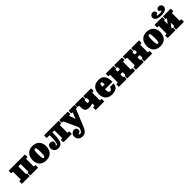

<svg xmlns="http://www.w3.org/2000/svg" viewBox="535 -2951 5360 5360"><g transform="rotate(-45 3215.0 -271.0)"><path d="M291.5 -125.5Q291.5 -105 306 -105H312Q320.5 -105 323.5 -102Q326.5 -99 326.5 -88V-15Q326.5 -6 323.8 -3Q321 0 312.5 0H30.5Q21.5 0 19 -3.2Q16.5 -6.5 16.5 -16V-89Q16.5 -99.5 20.5 -102.2Q24.5 -105 34.5 -105H64.5Q74 -105 77.8 -107.2Q81.5 -109.5 81.5 -119V-393Q81.5 -406 79 -410.8Q76.5 -415.5 63.5 -415.5H29.5Q21 -415.5 18.8 -418.8Q16.5 -422 16.5 -430.5V-509Q16.5 -517.5 20 -518.8Q23.5 -520 32 -520H645Q654 -520 656.5 -516.8Q659 -513.5 659 -504V-431.5Q659 -421 654.8 -418.2Q650.5 -415.5 641 -415.5H611Q601 -415.5 597.5 -413.2Q594 -411 594 -401.5V-127.5Q594 -114.5 596.2 -109.8Q598.5 -105 612 -105H646Q654 -105 656.5 -101.8Q659 -98.5 659 -90V-11Q659 -3 655.2 -1.5Q651.5 0 643.5 0H360Q352 0 350.5 -3.8Q349 -7.5 349 -15.5V-90.5Q349 -99 351.2 -102Q353.5 -105 361 -105H370Q378.5 -105 381.2 -108.2Q384 -111.5 384 -124.5V-395Q384 -406.5 379.8 -411Q375.5 -415.5 364 -415.5H312.5Q300.5 -415.5 296 -412.2Q291.5 -409 291.5 -396Z M695 -245Q695 -325 723.8 -392Q752.5 -459 813 -499.5Q873.5 -540 969 -540Q1064.5 -540 1125 -501.8Q1185.5 -463.5 1214.2 -401.8Q1243 -340 1243 -270Q1243 -190 1214.2 -124.2Q1185.5 -58.5 1125 -19.2Q1064.5 20 969 20Q873.5 20 813 -17Q752.5 -54 723.8 -114.5Q695 -175 695 -245ZM920 -270Q920 -173.5 929 -126.8Q938 -80 969 -80Q1000 -80 1009 -124.2Q1018 -168.5 1018 -250Q1018 -347 1009 -393.5Q1000 -440 969 -440Q938 -440 929 -396Q920 -352 920 -270Z M1283 -140Q1283 -190.5 1313.8 -222.8Q1344.5 -255 1389.5 -255Q1434 -255 1458.8 -233Q1483.5 -211 1483.5 -171Q1483.5 -138.5 1474 -123.5Q1464.5 -108.5 1455 -102Q1445.5 -95.5 1445.5 -89Q1445.5 -80 1452.8 -77.5Q1460 -75 1466.5 -75Q1482.5 -75 1493.5 -97.5Q1504.5 -120 1511 -156.5Q1517.5 -193 1521 -235Q1524.5 -277 1525.5 -317Q1526.5 -357 1526.5 -386Q1526.5 -407 1519.8 -411Q1513 -415 1492 -415H1440.5Q1424 -415 1417.8 -418.2Q1411.5 -421.5 1411.5 -439V-491Q1411.5 -509.5 1414.8 -514.8Q1418 -520 1436.5 -520H1967.5Q1985 -520 1987.8 -514.8Q1990.5 -509.5 1990.5 -492V-440Q1990.5 -424.5 1987.8 -419.8Q1985 -415 1971 -415H1949Q1934 -415 1929.8 -411.2Q1925.5 -407.5 1925.5 -391V-124Q1925.5 -111.5 1929.5 -108.2Q1933.5 -105 1945.5 -105H1969Q1981.5 -105 1986 -102.8Q1990.5 -100.5 1990.5 -88V-25Q1990.5 -8 1986.2 -4Q1982 0 1965.5 0H1683.5Q1666.5 0 1661 -4Q1655.5 -8 1655.5 -26V-81Q1655.5 -96.5 1664.5 -100.8Q1673.5 -105 1687 -105H1692.5Q1706.5 -105 1711 -108.2Q1715.5 -111.5 1715.5 -129V-383Q1715.5 -403.5 1712.5 -409.2Q1709.5 -415 1694 -415H1655.5Q1642.5 -415 1639.5 -409.5Q1636.5 -404 1636.5 -390.5Q1636.5 -262.5 1622.8 -170.5Q1609 -78.5 1569 -29.2Q1529 20 1449 20Q1372.5 20 1327.8 -22.5Q1283 -65 1283 -140Z M1981.5 101Q1981.5 63 1998.2 31Q2015 -1 2044.8 -20.2Q2074.5 -39.5 2112.5 -39.5Q2153.5 -39.5 2179 -16.5Q2204.5 6.5 2204.5 52Q2204.5 85 2191.2 101Q2178 117 2160.5 123.2Q2143 129.5 2130 133Q2117 136.5 2117 144Q2117 154.5 2129.2 159.8Q2141.5 165 2157 165Q2182.5 165 2204.2 144.8Q2226 124.5 2246 77.5L2256 53.5Q2262.5 37.5 2259 18.5Q2255.5 -0.5 2249 -15.5L2081 -389Q2073 -405 2069.8 -410Q2066.5 -415 2051.5 -415H2033Q2021.5 -415 2016 -418.2Q2010.5 -421.5 2010.5 -432V-505Q2010.5 -512 2016 -516Q2021.5 -520 2029 -520H2328Q2351.5 -520 2351.5 -495V-442.5Q2351.5 -427.5 2347 -421.2Q2342.5 -415 2330 -415H2311Q2299 -415 2295.8 -411.8Q2292.5 -408.5 2296 -400L2336 -293.5Q2345 -268.5 2349 -249Q2353 -229.5 2358 -229.5Q2363.5 -229.5 2367.8 -241Q2372 -252.5 2378.5 -270.5L2428.5 -398Q2431 -407.5 2427 -411.2Q2423 -415 2409 -415H2397.5Q2386.5 -415 2383.8 -419Q2381 -423 2381 -433V-495Q2381 -508 2385 -514Q2389 -520 2401.5 -520H2595.5Q2616 -520 2616 -503V-440Q2616 -415 2595.5 -415H2582.5Q2565 -415 2562 -405.2Q2559 -395.5 2554 -384L2368 72Q2330.5 169.5 2284.2 217.2Q2238 265 2157 265Q2076.5 265 2029 219.2Q1981.5 173.5 1981.5 101Z M2995 -389Q2995 -405 2992.8 -410Q2990.5 -415 2979 -415H2972.5Q2964 -415 2962 -420Q2960 -425 2960 -434.5V-499Q2960 -512.5 2963.2 -516.2Q2966.5 -520 2980 -520H3250Q3262 -520 3266 -517Q3270 -514 3270 -501V-432Q3270 -421.5 3265.8 -418.2Q3261.5 -415 3250.5 -415H3227.5Q3214.5 -415 3209.8 -411.8Q3205 -408.5 3205 -392V-122Q3205 -111.5 3208.5 -108.2Q3212 -105 3223.5 -105H3250.5Q3260.5 -105 3265.2 -102.5Q3270 -100 3270 -89V-22Q3270 -6.5 3264.8 -3.2Q3259.5 0 3245 0H2950Q2936.5 0 2933.2 -4Q2930 -8 2930 -22V-87Q2930 -97.5 2932 -101.2Q2934 -105 2944.5 -105H2974Q2988.5 -105 2991.8 -110.5Q2995 -116 2995 -130V-171Q2995 -184.5 2991 -191.2Q2987 -198 2973.5 -192.5Q2949.5 -183.5 2920.8 -177.8Q2892 -172 2862.5 -172Q2796 -172 2759 -190.8Q2722 -209.5 2707.2 -246.2Q2692.5 -283 2692.5 -337V-395.5Q2692.5 -407.5 2688.2 -411.2Q2684 -415 2673 -415H2645Q2632 -415 2629.8 -420Q2627.5 -425 2627.5 -438V-501Q2627.5 -513 2631.8 -516.5Q2636 -520 2647.5 -520H2917.5Q2927.5 -520 2932.5 -517.5Q2937.5 -515 2937.5 -504V-434Q2937.5 -422 2935 -418.5Q2932.5 -415 2924.5 -415H2917Q2907.5 -415 2905 -411Q2902.5 -407 2902.5 -393.5V-372Q2902.5 -333 2907.2 -313.8Q2912 -294.5 2930 -294.5Q2949.5 -294.5 2979.5 -308Q2988 -312 2991.5 -318Q2995 -324 2995 -344Z M3306 -250Q3306 -330 3333 -395.8Q3360 -461.5 3420.2 -500.8Q3480.5 -540 3581 -540Q3657 -540 3704.2 -513.5Q3751.5 -487 3776.5 -443.2Q3801.5 -399.5 3810.8 -347.8Q3820 -296 3820 -245Q3820 -233.5 3817.2 -229.8Q3814.5 -226 3803 -226H3535Q3524.5 -226 3523.8 -223.2Q3523 -220.5 3523.5 -211Q3525 -175.5 3530.5 -146.5Q3536 -117.5 3550 -100.2Q3564 -83 3591 -83Q3622.5 -83 3637.5 -102.5Q3652.5 -122 3663 -161Q3666 -173 3681 -173H3797Q3807.5 -173 3810 -170.8Q3812.5 -168.5 3811 -160Q3796 -64.5 3734.2 -22.2Q3672.5 20 3571.5 20Q3499 20 3448.2 -2.2Q3397.5 -24.5 3366.2 -62.5Q3335 -100.5 3320.5 -149Q3306 -197.5 3306 -250ZM3539 -329H3604.5Q3615 -329 3616.2 -330.8Q3617.5 -332.5 3617.5 -342.5Q3617 -384 3607.8 -412.5Q3598.5 -441 3575 -441Q3548.5 -441 3539 -415Q3529.5 -389 3526 -347.5Q3525 -336.5 3525.5 -332.8Q3526 -329 3539 -329Z M4423.5 -127.5Q4423.5 -114.5 4425.8 -109.8Q4428 -105 4441.5 -105H4475.5Q4483.5 -105 4486 -101.8Q4488.5 -98.5 4488.5 -90V-11Q4488.5 -3 4484.8 -1.5Q4481 0 4473 0H4189.5Q4181.5 0 4180 -3.8Q4178.5 -7.5 4178.5 -15.5V-90.5Q4178.5 -105 4188.5 -105H4199.5Q4208 -105 4210.8 -108.2Q4213.5 -111.5 4213.5 -124.5V-200.5Q4213.5 -209.5 4210.5 -212.8Q4207.5 -216 4198 -216H4145.5Q4130.5 -216 4125.8 -212.5Q4121 -209 4121 -193V-125.5Q4121 -105 4135 -105H4142Q4150 -105 4153 -102Q4156 -99 4156 -88V-15Q4156 -6 4153.2 -3Q4150.5 0 4142 0H3860Q3851 0 3848.5 -3.2Q3846 -6.5 3846 -16V-89Q3846 -99.5 3850 -102.2Q3854 -105 3864 -105H3894Q3903.5 -105 3907.2 -107.2Q3911 -109.5 3911 -119V-392.5Q3911 -405.5 3908.5 -410.2Q3906 -415 3893 -415H3859Q3850.5 -415 3848.2 -418.2Q3846 -421.5 3846 -430V-509Q3846 -517.5 3849.5 -518.8Q3853 -520 3861.5 -520H4145Q4152.5 -520 4154.2 -516.5Q4156 -513 4156 -504.5V-429.5Q4156 -415 4144.5 -415H4135.5Q4126.5 -415 4123.8 -411.8Q4121 -408.5 4121 -395.5V-347.5Q4121 -335 4124.2 -330.5Q4127.5 -326 4141 -326H4198.5Q4209.5 -326 4211.5 -328Q4213.5 -330 4213.5 -341V-394.5Q4213.5 -415 4198.5 -415H4191Q4183.5 -415 4181 -418Q4178.5 -421 4178.5 -432V-505Q4178.5 -514 4181.2 -517Q4184 -520 4192.5 -520H4474.5Q4483.5 -520 4486 -516.8Q4488.5 -513.5 4488.5 -504V-431Q4488.5 -420.5 4484.2 -417.8Q4480 -415 4470.5 -415H4440.5Q4430.5 -415 4427 -412.8Q4423.5 -410.5 4423.5 -401Z M5098.5 -127.5Q5098.5 -114.5 5100.8 -109.8Q5103 -105 5116.5 -105H5150.5Q5158.5 -105 5161 -101.8Q5163.5 -98.5 5163.5 -90V-11Q5163.5 -3 5159.8 -1.5Q5156 0 5148 0H4864.5Q4856.5 0 4855 -3.8Q4853.5 -7.5 4853.5 -15.5V-90.5Q4853.5 -105 4863.5 -105H4874.5Q4883 -105 4885.8 -108.2Q4888.5 -111.5 4888.5 -124.5V-200.5Q4888.5 -209.5 4885.5 -212.8Q4882.5 -216 4873 -216H4820.5Q4805.5 -216 4800.8 -212.5Q4796 -209 4796 -193V-125.5Q4796 -105 4810 -105H4817Q4825 -105 4828 -102Q4831 -99 4831 -88V-15Q4831 -6 4828.2 -3Q4825.5 0 4817 0H4535Q4526 0 4523.5 -3.2Q4521 -6.5 4521 -16V-89Q4521 -99.5 4525 -102.2Q4529 -105 4539 -105H4569Q4578.5 -105 4582.2 -107.2Q4586 -109.5 4586 -119V-392.5Q4586 -405.5 4583.5 -410.2Q4581 -415 4568 -415H4534Q4525.5 -415 4523.2 -418.2Q4521 -421.5 4521 -430V-509Q4521 -517.5 4524.5 -518.8Q4528 -520 4536.5 -520H4820Q4827.5 -520 4829.2 -516.5Q4831 -513 4831 -504.5V-429.5Q4831 -415 4819.5 -415H4810.5Q4801.5 -415 4798.8 -411.8Q4796 -408.5 4796 -395.5V-347.5Q4796 -335 4799.2 -330.5Q4802.5 -326 4816 -326H4873.5Q4884.5 -326 4886.5 -328Q4888.5 -330 4888.5 -341V-394.5Q4888.5 -415 4873.5 -415H4866Q4858.5 -415 4856 -418Q4853.5 -421 4853.5 -432V-505Q4853.5 -514 4856.2 -517Q4859 -520 4867.5 -520H5149.5Q5158.5 -520 5161 -516.8Q5163.5 -513.5 5163.5 -504V-431Q5163.5 -420.5 5159.2 -417.8Q5155 -415 5145.5 -415H5115.5Q5105.5 -415 5102 -412.8Q5098.5 -410.5 5098.5 -401Z M5199.5 -245Q5199.5 -325 5228.2 -392Q5257 -459 5317.5 -499.5Q5378 -540 5473.5 -540Q5569 -540 5629.5 -501.8Q5690 -463.5 5718.8 -401.8Q5747.5 -340 5747.5 -270Q5747.5 -190 5718.8 -124.2Q5690 -58.5 5629.5 -19.2Q5569 20 5473.5 20Q5378 20 5317.5 -17Q5257 -54 5228.2 -114.5Q5199.5 -175 5199.5 -245ZM5424.5 -270Q5424.5 -173.5 5433.5 -126.8Q5442.5 -80 5473.5 -80Q5504.5 -80 5513.5 -124.2Q5522.5 -168.5 5522.5 -250Q5522.5 -347 5513.5 -393.5Q5504.5 -440 5473.5 -440Q5442.5 -440 5433.5 -396Q5424.5 -352 5424.5 -270Z M6214.5 -805.5Q6260 -805.5 6290.5 -776.2Q6321 -747 6321 -705.5Q6321 -640 6262.2 -604.2Q6203.5 -568.5 6097.5 -568.5Q5991 -568.5 5932.2 -604.2Q5873.5 -640 5873.5 -706.5Q5873.5 -747.5 5904 -776.5Q5934.5 -805.5 5980 -805.5Q6017.5 -805.5 6040.2 -782.5Q6063 -759.5 6063 -728Q6063 -709.5 6054.2 -699.2Q6045.5 -689 6033.8 -683.2Q6022 -677.5 6013.2 -673.5Q6004.5 -669.5 6004.5 -663.5Q6004.5 -640 6101.5 -640Q6190 -640 6190 -663.5Q6190 -669.5 6181.2 -673.5Q6172.5 -677.5 6160.8 -683Q6149 -688.5 6140.2 -699Q6131.5 -709.5 6131.5 -728Q6131.5 -759.5 6154.2 -782.5Q6177 -805.5 6214.5 -805.5ZM6350.5 -127.5Q6350.5 -114.5 6353 -109.8Q6355.5 -105 6368.5 -105H6402.5Q6411 -105 6413.2 -101.8Q6415.5 -98.5 6415.5 -90V-11Q6415.5 -3 6412 -1.5Q6408.5 0 6400 0H6117Q6109 0 6107.5 -3.8Q6106 -7.5 6106 -15.5V-90.5Q6106 -105 6116.5 -105H6126.5Q6134.5 -105 6137.5 -108.2Q6140.5 -111.5 6140.5 -124.5V-219.5Q6140.5 -249.5 6130.5 -235L6056.5 -139Q6054 -135.5 6051.2 -130.2Q6048.5 -125 6048.5 -118.5Q6048.5 -105 6063.5 -105H6070Q6078 -105 6080.8 -102Q6083.5 -99 6083.5 -88V-15Q6083.5 -6 6080.8 -3Q6078 0 6069.5 0H5787Q5778 0 5775.5 -3.2Q5773 -6.5 5773 -16V-89Q5773 -99.5 5777.2 -102.2Q5781.5 -105 5791 -105H5821Q5831 -105 5834.5 -107.2Q5838 -109.5 5838 -119V-393Q5838 -406 5835.5 -410.8Q5833 -415.5 5820 -415.5H5786Q5778 -415.5 5775.5 -418.8Q5773 -422 5773 -430.5V-509.5Q5773 -518 5776.8 -519.2Q5780.5 -520.5 5788.5 -520.5H6071Q6078.5 -520.5 6080.8 -517Q6083 -513.5 6083 -505V-430Q6083 -415.5 6073 -415.5H6063Q6055 -415.5 6051.5 -412.2Q6048 -409 6048 -396V-303.5Q6048 -284 6050.8 -281.5Q6053.5 -279 6060.5 -289L6136 -388Q6138 -391 6139.2 -395.8Q6140.5 -400.5 6140.5 -402.5Q6140.5 -411.5 6136.8 -413.5Q6133 -415.5 6125.5 -415.5H6119Q6111 -415.5 6108.5 -418.5Q6106 -421.5 6106 -432.5V-505.5Q6106 -514.5 6108.5 -517.5Q6111 -520.5 6120 -520.5H6401.5Q6410.5 -520.5 6413 -517.2Q6415.5 -514 6415.5 -504.5V-431.5Q6415.5 -421 6411.5 -418.2Q6407.5 -415.5 6397.5 -415.5H6367.5Q6358 -415.5 6354.2 -413.2Q6350.5 -411 6350.5 -401.5Z"/></g></svg>

Font: Besley* Narrow Fatface
Style: Regular
Weight: 900
Width: 4
Designer: Owen Earl
Foundry: indestructible type*
Version: Version 3.000; ttfautohint (v1.8.3)